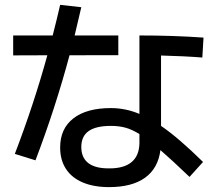

<svg xmlns="http://www.w3.org/2000/svg" viewBox="-20 -767 904 790"><path d="M227.5 -160.2Q227.5 -237.8 282 -280Q336.4 -322.3 436.5 -322.3Q496.6 -322.3 553.7 -298.3V-621.1Q694.3 -621.1 817.4 -612.3L812.5 -530.3Q740.2 -536.1 642.6 -538.6V-249Q714.8 -199.7 815.4 -100.6L759.8 -39.1Q687 -108.9 640.1 -149.4Q630.4 -74.2 576.7 -35.6Q522.9 2.9 428.7 2.9Q365.7 2.9 320.3 -16.4Q274.9 -35.6 251.2 -72.3Q227.5 -108.9 227.5 -160.2ZM174.8 -539.6 34.2 -539.1V-621.1H196.8Q212.9 -683.6 227.5 -747.1L314.5 -737.3Q302.7 -685.5 287.1 -621.1H466.8V-540L266.1 -539.6Q208 -322.8 126 -107.4L41 -133.8Q119.1 -337.4 174.8 -539.6ZM428.7 -74.2Q489.7 -73.7 521.2 -99.9Q552.7 -126 553.7 -177.7V-215.3Q522.9 -234.4 496.1 -241.7Q469.2 -249 436.5 -249Q374.5 -249 344.5 -227.5Q314.5 -206.1 314.5 -162.1Q314.5 -118.2 343.5 -95.9Q372.6 -73.7 428.7 -74.2Z"/></svg>

Font: Pretendard GOV Medium
Style: Regular
Weight: 500
Designer: Base glyphs from Inter by Rasmus Andersson; Hangeul glyphs from Noto Sans CJK(Source Han Sans) by Jang Soo-young and Kan
Foundry: Kil Hyung-jin
Version: Version 1.309